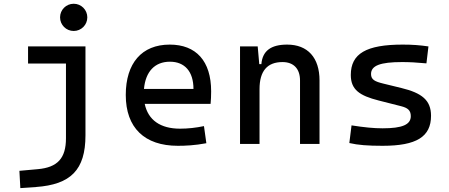

<svg xmlns="http://www.w3.org/2000/svg" viewBox="-20 -764 2384 1019"><path d="M87.9 234.4 170.9 228.5C354.5 215.3 433.6 138.7 433.6 -45.9V-517.6H128.9V-426.8H330.1V-30.3C330.1 76.2 285.2 124.5 180.7 133.8L83 142.6ZM371.1 -599.6C411.1 -599.6 443.4 -631.8 443.4 -671.9C443.4 -711.9 411.1 -744.1 371.1 -744.1C331.1 -744.1 298.8 -711.9 298.8 -671.9C298.8 -631.8 331.1 -599.6 371.1 -599.6Z M923.8 9.8C962.9 9.8 1013.7 7.8 1075.2 -3.9L1062.5 -94.7C1019.5 -85.9 978.5 -81.1 935.5 -81.1C831.5 -81.1 766.1 -126.5 748 -212.9H1097.7C1099.6 -233.4 1100.6 -254.9 1100.6 -279.3C1100.6 -440.4 1020.5 -527.3 880.9 -527.3C732.4 -527.3 647.5 -428.7 647.5 -259.8C647.5 -85.9 747.1 9.8 923.8 9.8ZM744.1 -292C752.4 -384.3 801.8 -436.5 881.8 -436.5C960 -436.5 1006.8 -384.8 1006.8 -292Z M1572.3 0H1675.8V-336.9C1675.8 -458 1613.3 -527.3 1503.9 -527.3C1417 -527.3 1373 -493.2 1367.2 -423.8H1356L1347.7 -517.6H1253.9V0H1357.4V-291C1357.4 -387.2 1398.4 -434.6 1479.5 -434.6C1538.1 -434.6 1572.3 -399.4 1572.3 -336.9Z M2010.7 9.8C2190.4 9.8 2267.6 -38.1 2267.6 -149.4C2267.6 -232.4 2218.8 -270.5 2110.4 -296.9L2014.6 -320.3C1970.2 -331.1 1949.2 -340.8 1949.2 -371.1C1949.2 -416 1998 -434.6 2114.3 -434.6C2152.3 -434.6 2190.4 -432.6 2243.2 -427.7L2253.9 -517.6C2208 -524.4 2167 -527.3 2117.2 -527.3C1923.8 -527.3 1841.8 -479.5 1841.8 -366.2C1841.8 -288.1 1888.2 -256.3 1990.2 -230.5L2109.4 -200.2C2143.6 -191.4 2160.2 -178.7 2160.2 -147.5C2160.2 -102.5 2115.2 -83 2010.7 -83C1963.9 -83 1914.1 -87.9 1845.7 -98.6L1834 -4.9C1879.9 5.9 1932.6 9.8 2010.7 9.8Z"/></svg>

Font: Cascadia Mono NF
Style: Regular
Weight: 400
Monospace: yes
Designer: Aaron Bell
Foundry: Saja Typeworks
Version: Version 2404.023